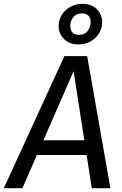

<svg xmlns="http://www.w3.org/2000/svg" viewBox="-52 -982 639 1002"><path d="M284 -689H403L524 0H427L332 -610L65 0H-32ZM158 -250H400L412 -173H124ZM378 -962Q425 -962 453 -934.5Q481 -907 481 -866Q481 -834 464.5 -807.5Q448 -781 420 -765.5Q392 -750 357 -750Q311 -750 282.5 -778Q254 -806 254 -846Q254 -878 270.5 -904.5Q287 -931 315.5 -946.5Q344 -962 378 -962ZM376 -912Q346 -912 330.5 -892.5Q315 -873 315 -847Q315 -825 326 -812.5Q337 -800 359 -800Q390 -800 405.5 -821Q421 -842 421 -866Q421 -889 409 -900.5Q397 -912 376 -912Z"/></svg>

Font: Fira Sans Variable
Style: Italic
Weight: 397
Italic angle: -8°
Designer: Carrois Corporate & Edenspiekermann AG
Foundry: Carrois Corporate GbR & Edenspiekermann AG
Version: Version 4.202